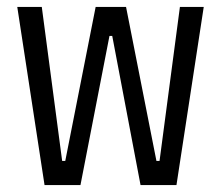

<svg xmlns="http://www.w3.org/2000/svg" viewBox="-20 -536 640 556"><path d="M109 0H213L297 -432H305L387 0H491L570 -516H501L442 -70H433L345 -516H257L169 -70H160L101 -516H30Z"/></svg>

Font: IBM Mono
Style: Regular
Weight: 400
Monospace: yes
Designer: Mike Abbink, Paul van der Laan, Pieter van Rosmalen
Foundry: Bold Monday
Version: Version 2.3